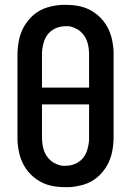

<svg xmlns="http://www.w3.org/2000/svg" viewBox="-20 -763 540 791"><path d="M250 8Q234 8 218.5 6.5Q203 5 188 1.5Q173 -2 158.5 -8.5Q144 -15 131 -24Q118 -33 107 -44Q96 -55 87 -68Q78 -81 71.5 -95.5Q65 -110 61 -125Q57 -140 54.5 -158Q52 -176 52 -187V-535Q52 -551 53.5 -566.5Q55 -582 58 -597Q61 -612 66.5 -627Q72 -642 80 -655.5Q88 -669 98 -681Q108 -693 120 -703Q132 -713 146 -720.5Q160 -728 175 -732.5Q190 -737 208 -740Q226 -743 237 -743H250Q266 -743 281.5 -741.5Q297 -740 312 -736.5Q327 -733 341.5 -726.5Q356 -720 369 -711Q382 -702 393 -691Q404 -680 413 -667Q422 -654 428.5 -639.5Q435 -625 439 -610Q443 -595 445.5 -577Q448 -559 448 -549V-200Q448 -184 446.5 -168.5Q445 -153 442 -138Q439 -123 433.5 -108Q428 -93 420 -79.5Q412 -66 402 -54Q392 -42 380 -32Q368 -22 354 -14.5Q340 -7 325 -2.5Q310 2 292 5Q274 8 264 8ZM153 -402H347V-535Q347 -549 345.5 -562.5Q344 -576 340 -589Q336 -602 328.5 -613.5Q321 -625 310.5 -634Q300 -643 285 -649Q270 -655 261 -655H250Q236 -655 223 -651.5Q210 -648 198 -640.5Q186 -633 177.5 -622.5Q169 -612 164 -599.5Q159 -587 156 -571Q153 -555 153 -546ZM239 -80H250Q264 -80 277 -83.5Q290 -87 302 -94.5Q314 -102 322.5 -112.5Q331 -123 336 -135.5Q341 -148 344 -164Q347 -180 347 -189V-333H153V-200Q153 -186 154.5 -172.5Q156 -159 160 -146Q164 -133 171.5 -121.5Q179 -110 189.5 -101Q200 -92 215 -86Q230 -80 239 -80Z"/></svg>

Font: Iosevka Term Semibold
Style: Regular
Weight: 600
Monospace: yes
Designer: Belleve Invis
Foundry: Belleve Invis
Version: Version 31.4.0